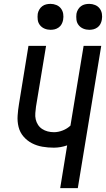

<svg xmlns="http://www.w3.org/2000/svg" viewBox="-20 -972 548 992"><path d="M291 0 327 -221Q310 -215 292.5 -212Q275 -209 258 -209Q228 -209 199 -214Q170 -219 145 -232Q120 -245 101.5 -266.5Q83 -288 76 -316Q69 -344 71 -374Q73 -404 78 -434L127 -735H218L166 -421Q164 -405 162.5 -388Q161 -371 164.5 -355.5Q168 -340 176.5 -327Q185 -314 198 -305.5Q211 -297 226.5 -293Q242 -289 259 -289Q281 -289 304 -298Q327 -307 344 -323L412 -735H503L382 0ZM441 -818Q425 -818 410.5 -824Q396 -830 386.5 -842Q377 -854 375 -869.5Q373 -885 375 -901Q377 -912 383 -922.5Q389 -933 398.5 -940Q408 -947 419 -949.5Q430 -952 441 -952Q457 -952 471.5 -946Q486 -940 495 -928Q504 -916 506.5 -900.5Q509 -885 506 -869Q504 -858 498.5 -847.5Q493 -837 483 -830Q473 -823 462.5 -820.5Q452 -818 441 -818ZM241 -818Q225 -818 210.5 -824Q196 -830 186.5 -842Q177 -854 175 -869.5Q173 -885 175 -901Q177 -912 183 -922.5Q189 -933 198.5 -940Q208 -947 219 -949.5Q230 -952 241 -952Q257 -952 271.5 -946Q286 -940 295 -928Q304 -916 306.5 -900.5Q309 -885 306 -869Q304 -858 298.5 -847.5Q293 -837 283 -830Q273 -823 262.5 -820.5Q252 -818 241 -818Z"/></svg>

Font: Iosevka Term Curly Medium
Style: Italic
Weight: 500
Italic angle: -9°
Designer: Belleve Invis
Foundry: Belleve Invis
Version: Version 32.3.0